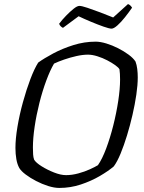

<svg xmlns="http://www.w3.org/2000/svg" viewBox="-20 -925 708 945"><path d="M272 0Q247 0 217 -9.5Q187 -19 158 -34Q129 -49 106.5 -66Q84 -83 75 -98Q65 -116 60.5 -141.5Q56 -167 56 -197Q56 -242 66 -301.5Q76 -361 93 -422.5Q110 -484 129.5 -535.5Q149 -587 168 -617Q197 -638 242 -662Q287 -686 341 -703Q395 -720 451 -720Q474 -720 503.5 -711Q533 -702 561.5 -687.5Q590 -673 613 -656Q636 -639 647 -622Q653 -606 655.5 -585.5Q658 -565 658 -544Q658 -507 651 -459Q644 -411 632 -359Q620 -307 605 -258Q590 -209 573.5 -169Q557 -129 540 -106Q513 -83 471 -58.5Q429 -34 378 -17Q327 0 272 0ZM305 -63Q334 -63 365.5 -71.5Q397 -80 423 -92Q449 -104 462 -112Q483 -142 502.5 -194Q522 -246 537.5 -307.5Q553 -369 562 -428.5Q571 -488 571 -534Q571 -563 568 -584Q564 -592 547.5 -604Q531 -616 508 -628Q485 -640 459.5 -648Q434 -656 413 -656Q387 -656 356 -649Q325 -642 296 -632Q267 -622 246 -612Q227 -580 208 -529Q189 -478 174 -418.5Q159 -359 150.5 -301.5Q142 -244 142 -199Q142 -180 143 -165Q144 -150 148 -139Q157 -124 185 -106.5Q213 -89 246 -76Q279 -63 305 -63ZM529 -784Q518 -784 489.5 -794Q461 -804 427.5 -818Q394 -832 367 -845L290 -788Q285 -790 279.5 -795Q274 -800 271 -808Q286 -828 305.5 -848Q325 -868 342.5 -882Q360 -896 371 -896Q382 -896 410.5 -886.5Q439 -877 473.5 -864Q508 -851 537 -839L610 -905Q618 -902 623 -896.5Q628 -891 630 -887Q614 -864 595 -840Q576 -816 558 -800Q540 -784 529 -784Z"/></svg>

Font: Texturina Light
Style: Italic
Weight: 300
Italic angle: -11°
Designer: Guillermo Torres Carreño
Foundry: Omnibus-Type
Version: Version 1.002; ttfautohint (v1.8.3)